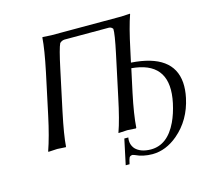

<svg xmlns="http://www.w3.org/2000/svg" viewBox="-117 -783 1199 1112"><g transform="rotate(-15 482.5 -227.0)"><path d="M940.9 -92.8Q914.1 33.7 823.2 110.8Q751.5 171.4 670.4 171.9Q614.3 171.9 568.4 149.9Q560.1 146.5 556.2 146Q543 146.5 537.1 154.8Q532.7 162.1 525.9 193.8H502.9L535.2 42H559.1Q551.8 81.1 575.7 109.9Q606.4 142.6 668.5 143.1Q768.6 143.1 824.7 24.4Q846.7 -22 859.9 -83Q907.7 -308.1 704.1 -337.9Q691.4 -339.8 679.7 -340.8L649.4 -200.2Q623.5 -78.1 618.2 0L615.2 2.9Q613.3 2.9 564 0L511.2 2.9V0Q535.6 -66.9 563.5 -200.2L615.7 -444.8Q640.1 -559.6 638.2 -587.9Q629.4 -600.6 614.7 -601.1H348.6Q332 -600.1 319.8 -587.9Q306.2 -560.5 281.7 -444.8L229.5 -200.2Q201.2 -66.4 196.8 0L195.3 2.9Q193.4 2.9 144 0L91.3 2.9L89.8 0Q117.7 -79.1 143.6 -200.2L195.8 -444.8Q223.6 -577.6 228 -645L229.5 -647.9Q231.4 -647.9 281.2 -645H701.2L753.9 -647.9V-645Q729.5 -576.7 701.7 -444.8L686 -372.6Q934.6 -356 948.2 -183.1Q951.2 -141.1 940.9 -92.8Z"/></g></svg>

Font: Linux Biolinum Slanted O
Style: Slanted
Weight: 400
Designer: Philipp H. Poll
Foundry: Philipp H. Poll
Version: Version 1.0.4